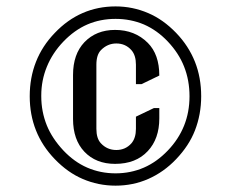

<svg xmlns="http://www.w3.org/2000/svg" viewBox="-20 -670 724 602"><path d="M479.5 -331.1V-298.8Q479.5 -234.9 443.4 -196.3Q406.2 -156.2 340.8 -156.2Q280.8 -156.2 244.6 -194.3Q209 -231.9 209 -296.9V-435.1Q209 -500 244.6 -537.6Q281.7 -576.2 340.8 -576.2Q402.8 -576.2 443.4 -535.6Q479.5 -499.5 479.5 -433.1L423.8 -406.2H406.2V-467.3Q406.2 -496.6 392.1 -512.7Q373.5 -533.7 344.7 -533.7Q316.9 -533.7 296.4 -512.7Q282.2 -498 282.2 -467.3V-266.1Q282.2 -235.8 296.4 -220.7Q315.9 -199.7 344.7 -199.7Q373.5 -199.7 392.1 -220.7Q406.2 -237.3 406.2 -266.1V-304.2L462.4 -331.1ZM342.3 -649.9Q396 -649.9 444.8 -628.9Q491.7 -608.9 532.2 -566.9Q571.3 -526.4 591.3 -476.1Q610.8 -426.8 610.8 -368.2Q610.8 -311.5 591.3 -261.2Q572.8 -213.4 532.2 -170.9Q493.7 -130.4 444.8 -108.9Q397 -87.9 342.3 -87.9Q288.1 -87.9 239.3 -108.9Q192.4 -128.9 151.9 -170.9Q112.3 -211.9 92.8 -261.2Q73.2 -310.5 73.2 -368.2Q73.2 -426.3 92.8 -476.1Q112.3 -525.9 151.9 -566.9Q191.4 -608.4 239.3 -629.2Q287.1 -649.9 342.3 -649.9ZM342.3 -610.8Q294.4 -610.8 253.9 -593.3Q213.4 -575.7 178.7 -539.6Q144.5 -503.9 127 -460.9Q109.4 -418 109.4 -370.6V-368.2Q109.4 -319.8 127 -276.4Q143.6 -235.8 178.7 -198.2Q212.9 -162.1 253.4 -144.5Q294.9 -126.5 342.3 -126.5Q389.6 -126.5 431.2 -144.5Q471.7 -162.1 506.3 -198.2Q540 -233.4 557.1 -275.9Q574.2 -318.4 574.2 -368.2Q574.2 -418.5 557.1 -461.4Q540.5 -503.4 506.3 -539.6Q472.7 -575.2 431.2 -593.3Q389.6 -610.8 342.3 -610.8Z"/></svg>

Font: Nova Slim
Style: Book
Weight: 400
Version: Version 2.000